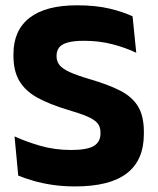

<svg xmlns="http://www.w3.org/2000/svg" viewBox="-20 -672 580 706"><path d="M256.5 13.5Q212 13.5 173.2 7.8Q134.5 2 102.8 -7.2Q71 -16.5 47 -26.5L33.5 -170.5Q73 -152 127 -136.2Q181 -120.5 241.5 -120.5Q300 -120.5 324.8 -135.2Q349.5 -150 349.5 -181.5V-185Q349.5 -206 338.2 -219.2Q327 -232.5 300.8 -243.8Q274.5 -255 230 -268Q163 -288 118.2 -312.5Q73.5 -337 51.5 -373.8Q29.5 -410.5 29.5 -467V-473.5Q29.5 -560.5 88.8 -606.5Q148 -652.5 263 -652.5Q332 -652.5 382.2 -640.5Q432.5 -628.5 467.5 -612L481 -478Q442.5 -496.5 393.8 -509.2Q345 -522 289.5 -522Q250.5 -522 228.2 -515.5Q206 -509 197 -496.8Q188 -484.5 188 -467V-465Q188 -447 198.2 -433.5Q208.5 -420 235.2 -407.5Q262 -395 311.5 -380.5Q378 -361 421.8 -338.8Q465.5 -316.5 487.2 -281.2Q509 -246 509 -187.5V-179.5Q509 -83 446.5 -34.8Q384 13.5 256.5 13.5Z"/></svg>

Font: Anek Devanagari
Style: Bold
Weight: 700
Designer: Kailash Malviya (Devanagari) & Yesha Goshar (Latin)
Foundry: Ek Type
Version: Version 1.003